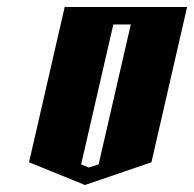

<svg xmlns="http://www.w3.org/2000/svg" viewBox="-20 -520 555 549"><path d="M165 -500H515L413 -56L223 9L63 -56ZM304 -450 212 -50 234 -41 262 -50 354 -450Z"/></svg>

Font: SOV_Meka
Style: Italic
Weight: 400
Italic angle: -13°
Version: Version 1.00